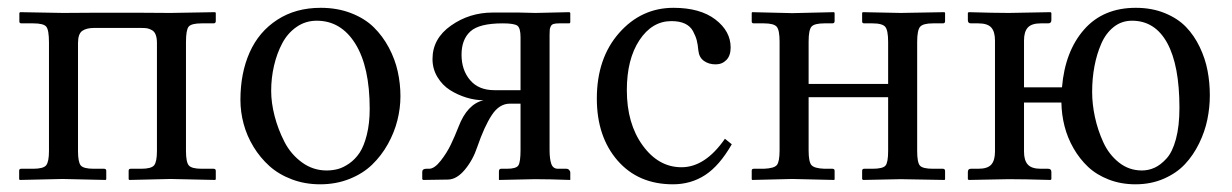

<svg xmlns="http://www.w3.org/2000/svg" viewBox="-20 -462 3169 494"><path d="M106 -352.5Q106 -384.8 99.1 -393.3Q92.3 -401.9 65.4 -401.9H35.2Q29.8 -401.9 29.8 -406.7V-428.7L31.7 -430.7L142.1 -428.7L216.8 -429.2H343.3L418.9 -428.7L533.7 -430.7L535.2 -428.7V-407.7Q535.2 -401.9 529.3 -401.9H499Q472.2 -401.9 465.3 -393.3Q458.5 -384.8 458.5 -353.5V-73.7Q458.5 -44.9 465.8 -36.4Q473.1 -27.8 499 -27.8H529.3Q535.2 -27.8 535.2 -22.5V-1L533.7 1L418.9 -1.5L312.5 1L311 -1V-22.9Q311 -27.8 316.4 -27.8H343.3Q369.6 -27.8 376.7 -36.9Q383.8 -45.9 383.8 -73.7V-351.1Q383.8 -364.3 380.6 -372.6Q377.4 -380.9 370.8 -384.5Q364.3 -388.2 358.4 -389.2Q352.5 -390.1 343.3 -390.1H221.7Q202.6 -390.1 191.7 -382.6Q180.7 -375 180.7 -351.1V-73.7Q180.7 -44.9 187.7 -36.4Q194.8 -27.8 221.2 -27.8H247.6Q253.4 -27.8 253.4 -22.5V-1L252 1L141.1 -1.5L30.8 1L29.3 -1V-22.9Q29.3 -27.8 34.7 -27.8H65.4Q91.8 -27.8 98.9 -36.9Q106 -45.9 106 -73.7Z M598.6 -205.1Q598.6 -273.9 622.3 -327.1Q646 -380.4 693.4 -411.1Q740.7 -441.9 805.2 -441.9Q848.1 -441.9 883.3 -428.2Q918.5 -414.6 941.7 -391.8Q964.8 -369.1 980.7 -339.1Q996.6 -309.1 1003.4 -277.8Q1010.3 -246.6 1010.3 -214.4Q1010.3 -183.6 1002.4 -152.3Q994.6 -121.1 978 -91.3Q961.4 -61.5 937.7 -38.6Q914.1 -15.6 879.4 -1.7Q844.7 12.2 803.7 12.2Q764.6 12.2 731 -0.5Q697.3 -13.2 673.3 -34.7Q649.4 -56.2 632.3 -84.2Q615.2 -112.3 606.9 -143.1Q598.6 -173.8 598.6 -205.1ZM794.9 -408.7Q766.1 -408.7 743.2 -392.8Q720.2 -377 706.3 -350.8Q692.4 -324.7 685.1 -293.2Q677.7 -261.7 677.7 -228Q677.7 -197.8 686.5 -163.6Q695.3 -129.4 711.7 -97.4Q728 -65.4 756.6 -44.4Q785.2 -23.4 820.3 -23.4Q835.4 -23.4 849.4 -27.1Q863.3 -30.8 878.7 -41.5Q894 -52.2 905.3 -69.1Q916.5 -85.9 923.8 -115.2Q931.2 -144.5 931.2 -182.1Q931.2 -290 894.3 -349.4Q857.4 -408.7 794.9 -408.7Z M1319.3 -230V-366.2Q1319.3 -389.6 1311.3 -395.8Q1303.2 -401.9 1273.4 -401.9Q1212.9 -401.9 1190.2 -381.1Q1167.5 -360.4 1167.5 -321.3Q1167.5 -281.7 1189.5 -255.9Q1211.4 -230 1252 -230ZM1159.7 -135.7Q1182.1 -194.3 1224.1 -204.1Q1202.6 -204.1 1180.2 -210.9Q1157.7 -217.8 1137.9 -230.2Q1118.2 -242.7 1105.5 -263.7Q1092.8 -284.7 1092.8 -310.1Q1092.8 -362.8 1140.4 -396.2Q1188 -429.7 1247.6 -429.7H1315.9L1357.9 -428.7L1445.3 -430.7L1447.3 -428.7V-405.3Q1447.3 -401.9 1443.8 -401.9H1418.9Q1409.7 -401.9 1404.5 -400.4Q1399.4 -398.9 1397.2 -394.5Q1395 -390.1 1394.5 -386Q1394 -381.8 1394 -372.1V-76.2Q1394 -53.2 1398.4 -40.5Q1402.8 -27.8 1415.5 -27.8H1437Q1441.9 -27.8 1444.6 -24.4Q1447.3 -21 1447.3 -19V1Q1392.1 -1 1356.4 -1L1263.7 1V-21Q1263.7 -27.8 1269.5 -27.8H1284.2Q1308.1 -27.8 1313.7 -36.4Q1319.3 -44.9 1319.3 -76.2V-195.3H1292Q1264.6 -195.3 1245.4 -166Q1226.1 -136.7 1208 -84Q1196.8 -50.3 1176 -25.4Q1155.3 -0.5 1132.8 0L1068.8 1L1066.4 -1V-19.5Q1066.4 -27.8 1076.7 -27.8H1084Q1097.7 -27.8 1113.8 -48.3Q1129.9 -68.8 1140.1 -90.3Q1150.4 -111.8 1159.7 -135.7Z M1862.8 -90.8Q1831.1 -35.6 1794.4 -11.7Q1757.8 12.2 1711.4 12.2Q1622.1 12.2 1568.8 -49.1Q1515.6 -110.4 1515.6 -208.5Q1515.6 -312 1572.8 -377Q1629.9 -441.9 1712.9 -441.9Q1781.2 -441.9 1820.6 -411.9Q1859.9 -381.8 1859.9 -339.8Q1859.9 -318.8 1848.9 -307.6Q1837.9 -296.4 1821.3 -296.4Q1803.7 -296.4 1791.3 -305.2Q1778.8 -314 1776.9 -331.5Q1775.4 -347.7 1772.7 -358.2Q1770 -368.7 1763.2 -381.6Q1756.3 -394.5 1742.4 -401.1Q1728.5 -407.7 1707.5 -407.7Q1657.7 -407.7 1625.2 -358.6Q1592.8 -309.6 1592.8 -230Q1592.8 -144 1633.5 -87.9Q1674.3 -31.7 1733.4 -31.7Q1794.4 -31.7 1845.2 -105Z M1985.8 -355Q1985.8 -384.3 1978.5 -393.1Q1971.2 -401.9 1945.3 -401.9H1919.4Q1914.1 -401.9 1914.1 -406.7V-428.7L1915 -430.7L2018.6 -428.2L2126 -430.7L2127.4 -428.7V-407.7Q2127.4 -401.9 2121.6 -401.9H2101.1Q2075.7 -401.9 2068.1 -393.6Q2060.5 -385.3 2060.5 -355V-246.1H2265.1V-354Q2265.1 -383.8 2257.8 -392.8Q2250.5 -401.9 2224.6 -401.9H2203.6Q2198.2 -401.9 2198.2 -406.7V-428.7L2199.7 -430.7L2297.4 -428.7L2410.2 -430.7L2411.6 -428.7V-407.2Q2411.6 -401.9 2405.8 -401.9H2380.4Q2355 -401.9 2347.4 -393.1Q2339.8 -384.3 2339.8 -354V-73.7Q2339.8 -43.9 2346.9 -35.9Q2354 -27.8 2380.4 -27.8H2405.8Q2411.6 -27.8 2411.6 -22V-1L2410.6 1L2297.4 -1L2200.7 1L2198.2 -1V-22.5Q2198.2 -27.8 2203.6 -27.8H2224.6Q2251.5 -27.8 2258.3 -35.9Q2265.1 -43.9 2265.1 -73.7V-211.9H2060.5V-75.2Q2060.5 -45.4 2067.9 -37.1Q2075.2 -28.8 2101.1 -27.8H2121.6Q2127.4 -27.8 2127.4 -22.5V-1L2126.5 1L2018.6 -1.5L1915 1L1914.1 -1V-22.9Q1914.1 -27.8 1919.4 -27.8H1945.3Q1971.7 -28.8 1978.8 -37.4Q1985.8 -45.9 1985.8 -75.2Z M2892.6 -408.7Q2865.7 -408.7 2845.5 -392.6Q2825.2 -376.5 2813.5 -349.6Q2801.8 -322.8 2795.9 -291.3Q2790 -259.8 2790 -225.6Q2790 -194.3 2797.1 -161.1Q2804.2 -127.9 2818.6 -96.2Q2833 -64.5 2858.9 -43.9Q2884.8 -23.4 2918 -23.4Q2935.1 -23.4 2950.7 -30.5Q2966.3 -37.6 2981.4 -54.2Q2996.6 -70.8 3005.6 -104.2Q3014.6 -137.7 3014.6 -184.6Q3014.6 -293.9 2983.2 -351.3Q2951.7 -408.7 2892.6 -408.7ZM2712.4 -237.3Q2720.2 -330.1 2769.3 -386Q2818.4 -441.9 2902.3 -441.9Q2943.8 -441.9 2977.1 -428.2Q3010.3 -414.6 3031.5 -392.6Q3052.7 -370.6 3066.9 -340.8Q3081.1 -311 3086.9 -280.3Q3092.8 -249.5 3092.8 -216.8Q3092.8 -185.5 3086.4 -154.5Q3080.1 -123.5 3065.2 -93Q3050.3 -62.5 3028.8 -39.6Q3007.3 -16.6 2974.4 -2.2Q2941.4 12.2 2901.4 12.2Q2864.3 12.2 2832.8 0Q2801.3 -12.2 2779.5 -32.7Q2757.8 -53.2 2742.2 -80.3Q2726.6 -107.4 2719 -137.2Q2711.4 -167 2710.9 -198.2H2614.7V-71.8Q2614.7 -49.3 2624.5 -38.6Q2634.3 -27.8 2657.7 -27.8H2676.8Q2685.1 -27.8 2685.1 -19.5V-1L2683.1 1Q2614.7 -1 2575.7 -1L2472.2 1L2470.2 -1V-19.5Q2470.2 -27.8 2478 -27.8H2497.1Q2521 -27.8 2530.5 -38.6Q2540 -49.3 2540 -71.8V-357.9Q2540 -380.4 2530.5 -391.1Q2521 -401.9 2497.1 -401.9H2478Q2470.2 -401.9 2470.2 -410.2V-428.7L2472.2 -430.7Q2540 -428.7 2575.7 -428.7L2683.1 -430.7L2685.1 -428.7V-410.2Q2685.1 -401.9 2676.8 -401.9H2657.7Q2634.3 -401.9 2624.5 -391.1Q2614.7 -380.4 2614.7 -357.9V-237.3Z"/></svg>

Font: Libertinage
Style: b
Weight: 400
Designer: OSP
Foundry: OSP
Version: Version 1.0; 2008; OFL relea